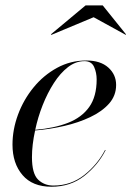

<svg xmlns="http://www.w3.org/2000/svg" viewBox="-20 -700 499 730"><path d="M336 -634.5 175.5 -567.5 173.5 -569.5 305.5 -679.5H370.5L459 -569.5L458 -567.5ZM101.5 -102.5Q101.5 -40 124.8 -17.2Q148 5.5 183 5.5Q249 5.5 299.5 -34Q350 -73.5 379.5 -130L381.5 -129Q352.5 -72 300.2 -31Q248 10 175.5 10Q103.5 10 65.5 -34.5Q27.5 -79 27.5 -150Q27.5 -207.5 48.5 -264.2Q69.5 -321 107.5 -367.5Q145.5 -414 196.8 -442Q248 -470 308 -470Q362 -470 391.8 -443.2Q421.5 -416.5 421.5 -377Q421.5 -336.5 394.8 -306.2Q368 -276 323.2 -254.8Q278.5 -233.5 223.8 -221Q169 -208.5 113.5 -204Q101.5 -149 101.5 -102.5ZM301 -467.5Q268 -467.5 238.5 -444.8Q209 -422 184.8 -384.2Q160.5 -346.5 142.2 -300.2Q124 -254 114 -206.5Q186 -212.5 238.5 -233Q291 -253.5 319.2 -293.2Q347.5 -333 347.5 -398Q347.5 -423.5 337.8 -445.5Q328 -467.5 301 -467.5Z"/></svg>

Font: Bodoni* 72pt
Style: Italic
Weight: 400
Italic angle: -13°
Version: Version 2.3